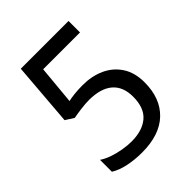

<svg xmlns="http://www.w3.org/2000/svg" viewBox="-204 -831 958 958"><g transform="rotate(-45 275.5 -352.0)"><path d="M238 10Q188 10 142 0.5Q96 -9 64 -29V-113Q86 -98 116.5 -87.5Q147 -77 180 -71.5Q213 -66 240 -66Q317 -66 360.5 -103Q404 -140 404 -219Q404 -290 361 -326.5Q318 -363 236 -363Q210 -363 176.5 -358.5Q143 -354 123 -350L79 -378L106 -714H443V-633H183L164 -428Q180 -432 207.5 -435Q235 -438 266 -438Q331 -438 382.5 -414.5Q434 -391 464.5 -344.5Q495 -298 495 -229Q495 -117 429 -53.5Q363 10 238 10Z"/></g></svg>

Font: Noto Sans Gujarati
Style: Regular
Weight: 400
Designer: Jelle Bosma - Monotype Design Team, Universal Thirst
Foundry: Monotype Imaging Inc.
Version: Version 2.102